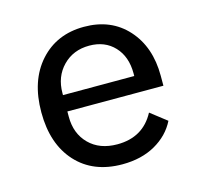

<svg xmlns="http://www.w3.org/2000/svg" viewBox="-84 -621 768 726"><g transform="rotate(-15 300.0 -258.0)"><path d="M310 12Q196 12 130 -60.5Q64 -133 64 -257Q64 -381 130 -454.5Q196 -528 303 -528Q409 -528 472.5 -457.5Q536 -387 536 -274V-235H160V-214Q160 -148 201 -107Q242 -66 311 -66Q412 -66 457 -151L520 -102Q494 -50 439.5 -19Q385 12 310 12ZM304 -454Q241 -454 200.5 -412.5Q160 -371 160 -307V-299H439V-310Q439 -375 402 -414.5Q365 -454 304 -454Z"/></g></svg>

Font: IBM Plex Mono Text
Style: Regular
Weight: 450
Designer: Mike Abbink, Paul van der Laan, Pieter van Rosmalen
Foundry: Bold Monday
Version: Version 2.000